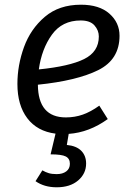

<svg xmlns="http://www.w3.org/2000/svg" viewBox="-20 -558 556 816"><path d="M141 -198Q142 -59 260 -59Q298 -59 332 -71Q366 -83 402 -109L438 -52Q359 5 272 11L264 58Q305 62 325.5 83Q346 104 346 137Q346 180 312 209Q278 238 221 238Q168 238 131 212L160 166Q174 174 187.5 178Q201 182 221 182Q246 182 261.5 170.5Q277 159 277 138Q277 116 259.5 107Q242 98 195 98L216 10Q138 0 96 -55.5Q54 -111 54 -201Q54 -281 82 -358Q110 -435 170.5 -486.5Q231 -538 324 -538Q402 -538 445 -500Q488 -462 488 -406Q488 -305 397.5 -260Q307 -215 141 -198ZM400 -403Q400 -429 381.5 -450Q363 -471 323 -471Q244 -471 200.5 -410.5Q157 -350 145 -263Q275 -276 337.5 -307Q400 -338 400 -403Z"/></svg>

Font: FiraGO Book
Style: Italic
Weight: 350
Italic angle: -8°
Designer: bBox Type GmbH
Foundry: bBox Type GmbH
Version: Version 1.001